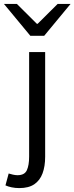

<svg xmlns="http://www.w3.org/2000/svg" viewBox="-68 -755 384 992"><path d="M31.7 216.8Q10.7 216.8 -8.1 212.8Q-27 208.8 -39.8 202.8L-23.2 141.4Q-13.6 144.4 -1.1 147.3Q11.5 150.2 22.6 150.2Q59.1 150.2 70.8 124.4Q82.5 98.6 82.5 54.5V-486H165.3V54.8Q165.3 104.5 151.8 140.8Q138.3 177.2 109.2 197Q80 216.8 31.7 216.8ZM88.8 -570 -47.6 -734.7H19.2L122.5 -632H126.5L229.8 -734.7H296.6L160.3 -570Z"/></svg>

Font: Source Sans 3 VF
Style: Regular
Weight: 200
Designer: Paul D. Hunt
Foundry: Adobe
Version: Version 3.046;hotconv 1.0.118;makeotfexe 2.5.65603